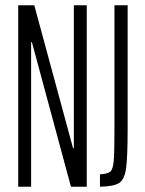

<svg xmlns="http://www.w3.org/2000/svg" viewBox="-20 -708 549 728"><path d="M49 0V-688H110L257 -146H260V-688H309V0H249L101 -548H98V0ZM414 -216V-688H464V-223Q464 -112 458 -69.5Q452 -27 431.5 -14Q411 -1 359 0V-47Q388 -49 398 -57Q408 -65 411 -96Q414 -127 414 -216Z"/></svg>

Font: Saira Ultra Condensed Light
Style: Regular
Weight: 300
Width: 1
Designer: Hector Gatti with collaboration of the Omnibus-Type team
Foundry: Omnibus-Type
Version: Version 1.001; ttfautohint (v1.8)